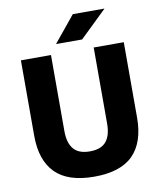

<svg xmlns="http://www.w3.org/2000/svg" viewBox="-91 -899 826 987"><g transform="rotate(-10 321.5 -405.0)"><path d="M321.5 15.5Q184.5 15.5 118.8 -50.8Q53 -117 53 -245V-639H210V-242Q210 -180 236.8 -148.2Q263.5 -116.5 321.5 -116.5Q380 -116.5 406.5 -148.2Q433 -180 433 -242V-639H590V-245Q590 -117 524.8 -50.8Q459.5 15.5 321.5 15.5ZM357 -826.5H521V-825L381.5 -690H246.5V-691.5Z"/></g></svg>

Font: Anek Latin
Style: Bold
Weight: 700
Designer: Yesha Goshar
Foundry: Ek Type
Version: Version 1.003